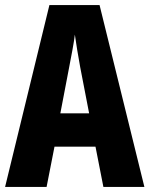

<svg xmlns="http://www.w3.org/2000/svg" viewBox="-20 -734 587 754"><path d="M386 0 355 -158H194L163 0H0L174 -714H371L547 0ZM295 -470Q288 -509 283 -539Q278 -569 274 -598Q271 -573 264.5 -538Q258 -503 252 -472L217 -289H330Z"/></svg>

Font: Noto Sans Sinhala ExtraCondensed ExtraBold
Style: Regular
Weight: 800
Width: 2
Designer: Jelle Bosma - Monotype Design Team
Foundry: Monotype Imaging Inc.
Version: Version 2.006; ttfautohint (v1.8.4.7-5d5b)